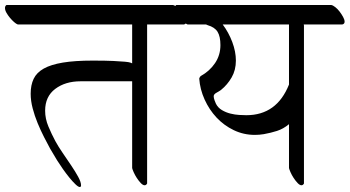

<svg xmlns="http://www.w3.org/2000/svg" viewBox="-49 -707 1402 770"><path d="M152 -111Q141 -131 127.5 -157.5Q114 -184 102 -213Q90 -242 82 -272.5Q74 -303 74 -331Q74 -366 86 -391Q98 -416 126.5 -432Q155 -448 203 -456Q251 -464 323 -464Q375 -464 405.5 -462.5Q436 -461 452 -459.5Q468 -458 473.5 -456Q479 -454 481 -453V-609H22Q16 -611 7.5 -618.5Q-1 -626 -9 -635.5Q-17 -645 -23 -655.5Q-29 -666 -29 -675Q-29 -683 -23 -687H644Q651 -686 660.5 -678.5Q670 -671 678 -660.5Q686 -650 692 -639Q698 -628 698 -620Q698 -611 689 -609H541V29Q537 36 531 36Q524 36 515.5 27Q507 18 499.5 6.5Q492 -5 487 -16.5Q482 -28 481 -33V-381H274Q213 -381 172.5 -350.5Q132 -320 132 -263Q132 -231 145 -200Q158 -169 173 -141Q185 -119 202.5 -93.5Q220 -68 236.5 -43.5Q253 -19 264.5 2Q276 23 276 36Q276 43 271 43Q265 43 253.5 32Q242 21 229 5Q216 -11 203 -29.5Q190 -48 180 -64Z M973 -166Q928 -166 888.5 -185Q849 -204 819.5 -235.5Q790 -267 771.5 -308Q753 -349 750 -392Q752 -399 756 -402Q792 -422 813.5 -454Q835 -486 835 -526Q835 -561 823.5 -579.5Q812 -598 784 -606L777 -609H703Q697 -611 688.5 -618.5Q680 -626 672 -635.5Q664 -645 658 -655.5Q652 -666 652 -675Q652 -683 658 -687H1279Q1286 -686 1295.5 -678.5Q1305 -671 1313 -660.5Q1321 -650 1327 -639Q1333 -628 1333 -620Q1333 -611 1324 -609H1169Q1170 -607 1170 -603V29Q1166 36 1160 36Q1153 36 1144.5 27Q1136 18 1128.5 6.5Q1121 -5 1116 -16.5Q1111 -28 1110 -33V-209Q1087 -190 1062 -182Q1037 -174 1009 -169Q991 -166 973 -166ZM817 -291Q825 -275 841 -265.5Q857 -256 875 -251.5Q893 -247 910.5 -246Q928 -245 939 -245Q1061 -245 1110 -368V-609H844Q868 -577 882.5 -538.5Q897 -500 897 -464Q897 -426 880 -396.5Q863 -367 837 -346Q830 -341 819 -335Q808 -329 808 -321Q808 -314 811.5 -304.5Q815 -295 817 -291Z"/></svg>

Font: Asar
Style: Regular
Weight: 400
Designer: Eben Sorkin
Foundry: Eben Sorkin, Pria Ravichandran
Version: Version 1.003; ttfautohint (v1.3) -l 8 -r 50 -G 0 -x 0 -H 45